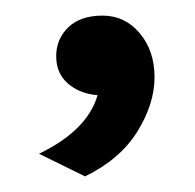

<svg xmlns="http://www.w3.org/2000/svg" viewBox="-20 -117 250 246"><path d="M30 80Q92 50 105 5Q82 3 67 -10Q52 -23 52 -45Q52 -67 67.5 -82Q83 -97 111.5 -97Q140 -97 159 -74.5Q178 -52 178 -18Q178 16 156 51.5Q134 87 89 109Z"/></svg>

Font: Karmilla
Style: Regular
Weight: 400
Designer: Jonathan Pinhorn
Version: Version 1.000